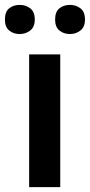

<svg xmlns="http://www.w3.org/2000/svg" viewBox="-41 -764 367 784"><path d="M205 0H78V-542H205ZM-21 -684Q-21 -716 -3.5 -730Q14 -744 39 -744Q64 -744 82.5 -730Q101 -716 101 -684Q101 -654 82.5 -639.5Q64 -625 39 -625Q14 -625 -3.5 -639.5Q-21 -654 -21 -684ZM184 -684Q184 -716 201.5 -730Q219 -744 245 -744Q269 -744 287.5 -730Q306 -716 306 -684Q306 -654 287.5 -639.5Q269 -625 245 -625Q219 -625 201.5 -639.5Q184 -654 184 -684Z"/></svg>

Font: Noto Sans Khmer SemiBold
Style: Regular
Weight: 600
Version: Version 2.003